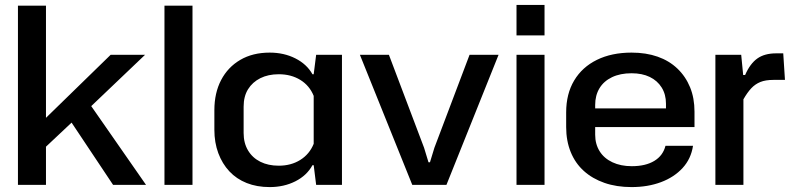

<svg xmlns="http://www.w3.org/2000/svg" viewBox="-20 -752 3237 781"><path d="M53 0V-729H167V0ZM440 0 256 -276 343 -332 574 0ZM155 -144 156 -262 430 -529H570L313 -284L306 -286Z M649 0V-729H763V0Z M1077 9Q1025 9 983.5 -7.5Q942 -24 913 -55Q884 -86 868 -129Q852 -172 852 -224V-304Q852 -374 879.5 -426.5Q907 -479 957.5 -508.5Q1008 -538 1077 -538Q1135 -538 1181.5 -514.5Q1228 -491 1251 -450H1256L1266 -529H1371V0H1266L1256 -80H1251Q1228 -38 1181.5 -14.5Q1135 9 1077 9ZM1114 -78Q1164 -78 1201.5 -101.5Q1239 -125 1256 -167V-362Q1239 -404 1201.5 -427Q1164 -450 1114 -450Q1071 -450 1039 -434Q1007 -418 989 -389Q971 -360 971 -318V-211Q971 -170 989 -140Q1007 -110 1039 -94Q1071 -78 1114 -78Z M1657 0 1444 -529H1562L1705 -151L1723 -92H1729L1747 -151L1890 -529H2008L1796 0Z M2081 0V-529H2195V0ZM2081 -608V-732H2195V-608Z M2549 9Q2488 9 2439 -8Q2390 -25 2355 -56.5Q2320 -88 2301.5 -133.5Q2283 -179 2283 -235V-295Q2283 -370 2315.5 -424.5Q2348 -479 2408 -508.5Q2468 -538 2549 -538Q2608 -538 2655 -521.5Q2702 -505 2735.5 -473Q2769 -441 2787 -397Q2805 -353 2805 -298V-235H2383V-311H2701L2689 -294V-330Q2689 -368 2671.5 -396Q2654 -424 2623 -439Q2592 -454 2549 -454Q2503 -454 2469.5 -438Q2436 -422 2418.5 -393Q2401 -364 2401 -325V-204Q2401 -166 2419 -137Q2437 -108 2471 -92Q2505 -76 2550 -76Q2606 -76 2641.5 -97.5Q2677 -119 2687 -159H2799Q2791 -106 2756.5 -68.5Q2722 -31 2668.5 -11Q2615 9 2549 9Z M2890 0V-529H2995L3003 -447H3011Q3031 -493 3060.5 -514Q3090 -535 3137 -535H3166L3173 -427H3126Q3094 -427 3073 -418.5Q3052 -410 3036 -393Q3020 -376 3004 -348V0Z"/></svg>

Font: Hubot Sans Medium
Style: Regular
Weight: 500
Designer: Deni Anggara
Foundry: GitHub, Inc., Subsidiary of Microsoft Corporation
Version: Version 2.000